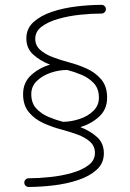

<svg xmlns="http://www.w3.org/2000/svg" viewBox="-20 -716 528 779"><path d="M73.7 -334Q73.7 -381.3 106.2 -411.1Q138.7 -440.9 183.1 -453.6Q143.1 -469.2 115 -494.4Q86.9 -519.5 86.9 -560.1Q86.9 -600.1 116 -626.5Q145 -652.8 191.2 -668.2Q237.3 -683.6 290.5 -689.9Q343.8 -696.3 392.1 -696.3Q399.4 -696.3 404.5 -691.2Q409.7 -686 409.7 -678.7Q409.7 -671.4 404.5 -666.3Q399.4 -661.1 392.1 -661.1Q352.1 -661.1 305.4 -656.2Q258.8 -651.4 217.3 -639.6Q175.8 -627.9 149.4 -608.2Q123 -588.4 123 -558.6Q123 -531.7 142.8 -513.9Q162.6 -496.1 194.1 -484.1Q225.6 -472.2 260.3 -462.9Q294.9 -454.1 330.6 -438.2Q366.2 -422.4 390.4 -394.3Q414.6 -366.2 414.6 -319.8Q414.6 -272.5 382.3 -242.9Q350.1 -213.4 306.2 -200.2Q345.7 -185.1 373.5 -160.2Q401.4 -135.3 401.4 -93.8Q401.4 -53.7 372.3 -27.3Q343.3 -1 297.1 14.4Q251 29.8 197.8 36.1Q144.5 42.5 96.2 42.5Q88.9 42.5 83.7 37.4Q78.6 32.2 78.6 24.9Q78.6 17.6 83.7 12.5Q88.9 7.3 96.2 7.3Q136.2 7.3 182.9 2.4Q229.5 -2.4 271 -14.2Q312.5 -25.9 338.9 -45.7Q365.2 -65.4 365.2 -95.2Q365.2 -123 345.5 -140.9Q325.7 -158.7 294.2 -170.2Q262.7 -181.6 228 -190.9Q193.8 -199.7 158 -215.6Q122.1 -231.4 97.9 -259.8Q73.7 -288.1 73.7 -334ZM106.9 -334Q106.9 -297.9 127.2 -275.9Q147.5 -253.9 177.2 -241.5Q207 -229 235.8 -221.7Q269.5 -222.2 303.2 -233.4Q336.9 -244.6 359.1 -266.4Q381.3 -288.1 381.3 -319.8Q381.3 -356 361.1 -377.9Q340.8 -399.9 311 -412.4Q281.2 -424.8 252.9 -432.1H252.4Q218.8 -432.1 185.3 -420.7Q151.9 -409.2 129.4 -387.5Q106.9 -365.7 106.9 -334Z"/></svg>

Font: Mikhak-DS1-FD ExtraLight
Style: Regular
Weight: 200
Designer: Amin Abedi
Version: Version 3.2